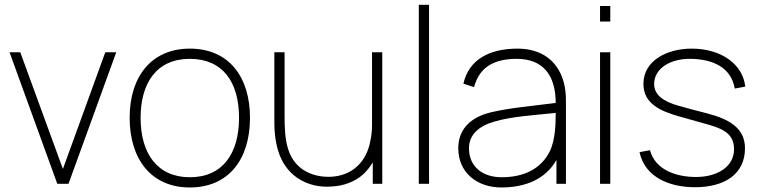

<svg xmlns="http://www.w3.org/2000/svg" viewBox="-20 -786 3248 821"><path d="M430.2 -562.5 249 -63.5 66.7 -562.5H20.8L225 0H272.9L477.1 -562.5Z M791.7 15.6C957.3 15.6 1049 -104.2 1049 -282.3C1049 -456.3 959.4 -578.1 791.7 -578.1C628.1 -578.1 534.4 -459.4 534.4 -282.3C534.4 -107.3 625 15.6 791.7 15.6ZM1002.1 -282.3C1002.1 -131.2 933.3 -28.1 791.7 -28.1C653.1 -28.1 581.2 -129.2 581.2 -282.3C581.2 -430.2 649 -534.4 791.7 -534.4C932.3 -534.4 1002.1 -435.4 1002.1 -282.3Z M1570.8 -562.5V-253.1C1570.8 -229.2 1568.8 -206.3 1563.5 -183.3C1556.2 -141.7 1537.5 -102.1 1507.3 -75C1478.1 -46.9 1437.5 -32.3 1395.8 -30.2C1353.1 -28.1 1311.5 -37.5 1277.1 -59.4C1206.2 -107.3 1196.9 -187.5 1196.9 -288.5V-562.5H1153.1V-288.5C1151 -182.3 1167.7 -82.3 1253.1 -24C1296.9 5.2 1349 15.6 1397.9 11.5C1447.9 9.4 1499 -8.3 1536.5 -43.8C1551 -58.3 1563.5 -74 1574 -91.7V0H1614.6V-562.5Z M1770.8 0V-765.6H1814.6V0Z M2400 0V-352.1C2400 -381.2 2397.9 -407.3 2390.6 -434.4C2365.6 -525 2296.9 -578.1 2192.7 -578.1C2072.9 -578.1 1984.4 -531.2 1961.5 -428.1L2007.3 -413.5C2030.2 -502.1 2096.9 -534.4 2189.6 -534.4C2300 -534.4 2356.2 -466.7 2356.2 -345.8C2250 -332.3 2162.5 -325 2081.2 -306.2C1979.2 -282.3 1939.6 -221.9 1939.6 -152.1C1939.6 -47.9 2019.8 15.6 2124 15.6C2225 15.6 2312.5 -18.8 2359.4 -102.1V0ZM2331.2 -139.6C2293.8 -63.5 2219.8 -28.1 2125 -28.1C2043.8 -28.1 1985.4 -72.9 1985.4 -152.1C1985.4 -210.4 2028.1 -247.9 2095.8 -266.7C2172.9 -288.5 2256.2 -292.7 2356.2 -303.1C2356.2 -261.5 2355.2 -188.5 2331.2 -139.6Z M2545.8 -760.4V-693.8H2589.6V-760.4ZM2545.8 -562.5H2589.6V0H2545.8Z M3166.7 -415.6C3157.3 -508.3 3067.7 -578.1 2937.5 -578.1C2832.3 -578.1 2731.3 -527.1 2731.3 -427.1C2731.3 -343.8 2802.1 -311.5 2883.3 -288.5L2986.5 -259.4C3059.4 -239.6 3118.8 -221.9 3118.8 -147.9C3118.8 -71.9 3045.8 -29.2 2956.3 -29.2C2869.8 -29.2 2781.3 -60.4 2759.4 -143.8L2714.6 -135.4C2737.5 -29.2 2840.6 14.6 2952.1 14.6C3077.1 14.6 3165.6 -40.6 3165.6 -152.1C3165.6 -239.6 3095.8 -277.1 3004.2 -301C2949 -315.6 2910.4 -325 2883.3 -333.3C2814.6 -352.1 2777.1 -381.2 2777.1 -427.1C2777.1 -490.6 2842.7 -536.5 2936.5 -534.4C3022.9 -532.3 3105.2 -502.1 3121.9 -407.3Z"/></svg>

Font: Manrope3 Thin
Style: Regular
Weight: 100
Width: 4
Designer: Mikhail Sharanda
Foundry: Mikhail Sharanda
Version: Version 3.000;PS 003.000;hotconv 1.0.88;makeotf.lib2.5.64775